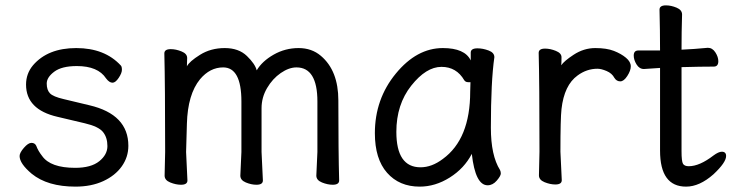

<svg xmlns="http://www.w3.org/2000/svg" viewBox="-20 -671 2731 715"><path d="M261 24Q157 24 98 -24Q53 -62 53 -90Q53 -102 69 -120.5Q85 -139 97 -139Q110 -139 115 -128Q122 -109 137 -90Q168 -46 260 -46Q319 -46 349.5 -70.5Q380 -95 380 -127Q380 -159 363.5 -179.5Q347 -200 295.5 -212Q244 -224 194 -236Q77 -263 77 -356Q77 -397 103 -428Q158 -492 264 -492Q370 -492 430 -427Q434 -423 434 -411Q434 -399 422 -381Q410 -363 399 -363Q387 -363 375 -379Q345 -425 266 -425Q210 -425 182 -404Q154 -383 154 -360Q154 -336 166 -323.5Q178 -311 217 -302L313 -279Q458 -245 458 -128Q458 -86 433.5 -51.5Q409 -17 364.5 3.5Q320 24 261 24Z M1219 17Q1200 17 1179 8.5Q1158 0 1158 -17L1162 -105V-293Q1162 -420 1084 -420Q1056 -420 1025.5 -399Q995 -378 974.5 -343Q954 -308 954 -268V-105L959 1Q959 17 935 17Q916 17 895.5 8.5Q875 0 875 -17L879 -105V-293Q879 -420 811 -420Q762 -420 725 -376Q679 -320 676 -210L673 -105L678 1Q678 17 654 17Q635 17 614 8.5Q593 0 593 -17L595 -105Q595 -356 592 -472Q592 -488 616 -488Q635 -488 656 -479.5Q677 -471 677 -455L676 -424Q685 -442 725 -467Q765 -492 817 -492Q869 -492 899.5 -462.5Q930 -433 936 -409Q956 -443 999 -467.5Q1042 -492 1092 -492Q1141 -492 1175 -463Q1240 -408 1240 -297Q1240 -105 1243 1Q1243 17 1219 17Z M1546 -48Q1588 -48 1629 -79Q1731 -153 1731 -330L1732 -365H1723Q1714 -365 1709 -372Q1680 -422 1624 -422Q1567 -422 1511.5 -352Q1456 -282 1456 -180Q1456 -48 1546 -48ZM1543 24Q1467 24 1421.5 -27.5Q1376 -79 1376 -175Q1376 -302 1454 -397Q1532 -492 1629 -492Q1711 -492 1733 -446V-475Q1733 -491 1758 -491Q1778 -491 1799.5 -483Q1821 -475 1821 -458Q1808 -368 1808 -195Q1808 -92 1842 -38Q1845 -32 1845 -25Q1845 -16 1830 1.5Q1815 19 1796 19Q1750 19 1737 -98Q1709 -44 1655 -10Q1601 24 1543 24Z M2048 16Q2029 16 2008 7.5Q1987 -1 1987 -18L1989 -106Q1989 -367 1986 -474Q1986 -490 2010 -490Q2029 -490 2050 -481.5Q2071 -473 2071 -458Q2071 -436 2070 -428Q2081 -444 2116 -467Q2154 -492 2197 -492Q2239 -492 2266 -481.5Q2293 -471 2311 -456Q2329 -441 2329 -424Q2329 -408 2316 -388Q2303 -368 2290 -368Q2276 -368 2268 -381Q2259 -398 2239 -406.5Q2219 -415 2205 -415Q2165 -415 2131 -390Q2081 -354 2071 -265Q2067 -230 2067 -106L2072 0Q2072 16 2048 16Z M2535 24Q2438 24 2438 -110V-418L2378 -414Q2361 -414 2350.5 -431Q2340 -448 2340 -464Q2340 -483 2357 -483H2438Q2438 -556 2436 -635Q2436 -651 2460 -651Q2479 -651 2499.5 -642.5Q2520 -634 2520 -617Q2518 -552 2518 -486Q2564 -488 2616 -493Q2633 -493 2644 -476Q2655 -459 2655 -443Q2655 -423 2638 -423Q2590 -423 2518 -421V-108Q2518 -70 2523.5 -61Q2529 -52 2545 -52Q2585 -52 2637 -92Q2656 -106 2668 -106Q2684 -106 2684 -90Q2684 -66 2637 -22Q2585 24 2535 24Z"/></svg>

Font: LXGW WenKai Lite Medium
Style: Regular
Weight: 500
Designer: LXGW / Fontworks Inc.
Foundry: LXGW / Fontworks Inc.
Version: Version 1.511; March 25, 2025